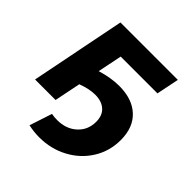

<svg xmlns="http://www.w3.org/2000/svg" viewBox="-198 -681 1026 1026"><g transform="rotate(45 315.0 -167.5)"><path d="M365 -294Q463 -294 519 -242Q575 -190 575 -95Q575 -11 532.5 57Q490 125 417 164Q344 203 256 203Q216 203 174 194L216 66Q236 70 259 70Q326 70 369.5 30.5Q413 -9 413 -71Q413 -119 384.5 -144.5Q356 -170 307 -170Q263 -170 207 -149L177 0H22L129 -538H563L537 -410H259L231 -272Q303 -294 365 -294Z"/></g></svg>

Font: Montserrat Alternates
Style: Bold Italic
Weight: 700
Italic angle: -11.3°
Designer: Julieta Ulanovsky
Foundry: Julieta Ulanovsky
Version: Version 7.200